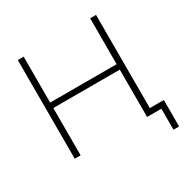

<svg xmlns="http://www.w3.org/2000/svg" viewBox="-188 -871 1162 1188"><g transform="rotate(-30 392.5 -277.5)"><path d="M96 0V-705H138V-377H613V-705H655V-39H755V150H715V0H613V-338H138V0Z"/></g></svg>

Font: Nunito Sans ExtraLight
Style: Regular
Weight: 200
Designer: Vernon Adams
Foundry: Vernon Adams
Version: Version 3.006; ttfautohint (v1.8.3)